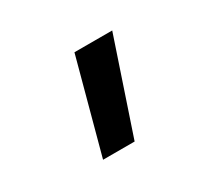

<svg xmlns="http://www.w3.org/2000/svg" viewBox="-76 -288 653 590"><g transform="rotate(-30 250.0 7.0)"><path d="M144 172 233 -158H367L256 172Z"/></g></svg>

Font: Moesevka
Style: Bold
Weight: 700
Monospace: yes
Designer: Belleve Invis
Foundry: Belleve Invis
Version: Version 32.5.0; ttfautohint (v1.8.4)